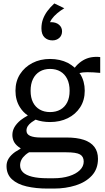

<svg xmlns="http://www.w3.org/2000/svg" viewBox="-20 -861 608 1117"><path d="M563 -437Q519 -441 488 -441Q461 -441 442 -436Q444 -433 447 -430Q473 -388 473 -333Q473 -278 446.5 -237Q420 -196 374.5 -173.5Q329 -151 271 -151Q225 -151 187 -165Q175 -158 164 -150Q149 -139 141.5 -127Q134 -115 134 -101Q134 -80 155.5 -70.5Q177 -61 217 -61H367Q427 -61 467.5 -47.5Q508 -34 529 -6.5Q550 21 550 63Q550 122 514.5 160.5Q479 199 420.5 217.5Q362 236 293 236H256Q189 236 135 223.5Q81 211 49.5 182Q18 153 18 105Q18 81 30.5 61Q43 41 68 23Q82 14 101 3Q93 -2 86 -8Q67 -23 59.5 -40Q52 -57 52 -76Q52 -100 64 -121Q76 -142 100 -162Q118 -176 142 -189Q114 -208 96 -237Q70 -278 70 -333Q70 -388 96.5 -429.5Q123 -471 168.5 -494.5Q214 -518 271 -518Q329 -518 375 -495Q397 -483 415 -467Q418 -472 423 -477Q441 -497 463 -510Q485 -523 510 -527.5Q535 -532 563 -529ZM149 25Q137 32 128 40Q112 54 104.5 69Q97 84 97 101Q97 125 114 141.5Q131 158 166.5 167Q202 176 257 176H292Q343 176 382.5 163.5Q422 151 444.5 129Q467 107 467 79Q467 50 445.5 37.5Q424 25 365 25ZM271 -209Q306 -209 331.5 -223.5Q357 -238 371 -265.5Q385 -293 385 -333Q385 -373 371 -401.5Q357 -430 331.5 -445Q306 -460 271 -460Q237 -460 211.5 -445Q186 -430 172 -401.5Q158 -373 158 -333Q158 -293 172 -265.5Q186 -238 211.5 -223.5Q237 -209 271 -209ZM296 -841 354 -813Q332 -800 312.5 -783.5Q293 -767 281 -750Q275 -741 271 -732Q274 -732 277 -732Q306 -732 323.5 -717Q341 -702 341 -679Q341 -655 325 -640.5Q309 -626 285 -626Q257 -626 239 -643.5Q221 -661 221 -696Q221 -725 230 -749.5Q239 -774 255.5 -796.5Q272 -819 296 -841Z"/></svg>

Font: Roboto Serif 20pt
Style: Regular
Weight: 400
Designer: Greg Gazdowicz
Foundry: Commercial Type
Version: Version 1.008